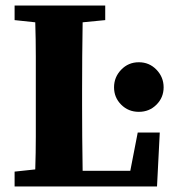

<svg xmlns="http://www.w3.org/2000/svg" viewBox="-20 -677 620 697"><path d="M33 -604V-657H362V-604L280 -596Q279 -535 278.5 -472Q278 -409 278 -347V-294Q278 -240 278.5 -179.5Q279 -119 280 -57H453L480 -196H560L550 0H33V-54L108 -62Q110 -123 110 -181.5Q110 -240 110 -289V-347Q110 -409 110 -472Q110 -535 108 -596ZM484 -271Q446 -271 420 -297Q394 -323 394 -360Q394 -397 420 -424Q446 -451 484 -451Q522 -451 548 -424Q574 -397 574 -360Q574 -323 548 -297Q522 -271 484 -271Z"/></svg>

Font: Source Serif 4
Style: Bold
Weight: 700
Designer: Frank Grießhammer
Foundry: Adobe
Version: Version 4.005;hotconv 1.1.0;makeotfexe 2.6.0